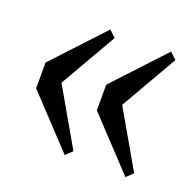

<svg xmlns="http://www.w3.org/2000/svg" viewBox="-77 -513 535 526"><g transform="rotate(20 191.0 -250.0)"><path d="M338 -67 202 -212V-287L338 -433L357 -415L262 -250L357 -85ZM161 -67 25 -212V-287L161 -433L180 -415L85 -250L180 -85Z"/></g></svg>

Font: Changa ExtraLight ExtraLight
Style: Regular
Weight: 250
Version: Version 3.002; ttfautohint (v1.8.2)